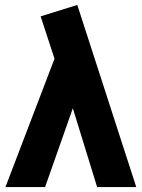

<svg xmlns="http://www.w3.org/2000/svg" viewBox="-20 -755 572 775"><path d="M372 0 274 -318 162 0H2L200 -518L144 -689L292 -735L530 0Z"/></svg>

Font: Radio Canada
Style: Regular
Weight: 400
Designer: Charles Daoud, Etienne Aubert Bonn, Alexandre Saumier Demers, Jacques Le Bailly
Foundry: Radio-Canada
Version: Version 2.104;gftools[0.9.28.dev5+ged2979d]